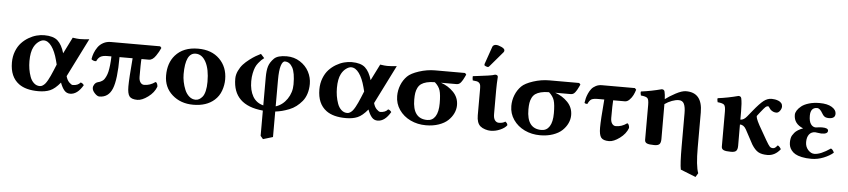

<svg xmlns="http://www.w3.org/2000/svg" viewBox="-49 -996 6834 1547"><g transform="rotate(5 3368.0 -223.0)"><path d="M276.9 -443.8Q350.6 -443.8 386 -411.9Q421.4 -379.9 440.9 -312L506.8 -443.8Q545.4 -438 564 -438Q593.3 -438 641.1 -442.9L484.9 -130.9Q493.2 -99.6 511 -81.8Q528.8 -64 540 -64Q581.5 -64 602.1 -89.8Q618.2 -86.4 628.9 -70.3Q583.5 7.8 524.9 7.8Q496.1 7.8 477.5 -13.9Q459 -35.6 444.3 -75.2Q401.4 -22.9 362.3 -6.6Q323.2 9.8 268.1 9.8Q166 9.8 109.4 -32.2Q36.1 -86.4 36.1 -202.1Q36.1 -251.5 52.2 -293Q68.4 -334.5 93.8 -361.8Q119.1 -389.2 151.4 -408.2Q183.6 -427.2 215.6 -435.5Q247.6 -443.8 276.9 -443.8ZM397 -216.8 388.2 -251Q369.6 -321.8 340.6 -361.8Q311.5 -401.9 276.9 -401.9Q257.8 -401.9 235.1 -385.3Q212.4 -368.7 197.3 -339.8Q175.8 -298.8 175.8 -226.1Q175.8 -193.4 180.9 -161.6Q186 -129.9 197 -99.6Q208 -69.3 228.5 -50.8Q249 -32.2 275.9 -32.2Q288.1 -32.2 299.3 -39.3Q310.5 -46.4 319.6 -57.1Q328.6 -67.9 339.1 -86.7Q349.6 -105.5 357.4 -123L377 -168Z M1214.8 -436 1225.6 -423.8Q1216.3 -403.8 1209.5 -391.4Q1202.6 -378.9 1189.9 -359.9Q1177.2 -340.8 1163.1 -330.8Q1148.9 -320.8 1133.8 -320.8H1073.7Q1073.2 -314 1072.3 -306.2Q1070.8 -290.5 1070.8 -178.2Q1070.8 -147.9 1082.8 -131.6Q1094.7 -115.2 1112.8 -115.2Q1160.6 -115.2 1202.6 -146Q1210.4 -145.5 1215.6 -134.3Q1220.7 -123 1220.7 -109.9Q1203.1 -61.5 1154.8 -25.9Q1106.4 9.8 1068.8 9.8Q1021.5 9.8 1004.6 -12Q987.8 -33.7 987.8 -91.8Q987.8 -154.8 1002 -320.8H896Q896 -139.2 865.7 -64.7Q835.4 9.8 761.7 9.8Q744.6 9.8 723.9 -12.2Q703.1 -34.2 703.1 -55.2Q703.1 -70.3 713.1 -85Q723.1 -99.6 740.7 -104.5Q750.5 -106.9 757.1 -109.4Q763.7 -111.8 773.7 -118.2Q783.7 -124.5 790.3 -133.5Q796.9 -142.6 804.7 -158.9Q812.5 -175.3 817.4 -196.5Q822.3 -217.8 825.9 -249.5Q829.6 -281.2 830.6 -320.8H797.9Q761.2 -320.8 742.2 -309.6Q723.1 -298.3 711.9 -272Q703.6 -269 688.7 -274.4Q673.8 -279.8 672.9 -286.1Q676.3 -310.5 685.8 -335.2Q695.3 -359.9 711.7 -383.3Q728 -406.7 755.1 -421.4Q782.2 -436 815.9 -436Z M1505.4 -401.9Q1422.4 -401.9 1422.4 -229Q1422.4 -199.2 1429 -166.7Q1435.5 -134.3 1448.5 -103.3Q1461.4 -72.3 1484.4 -52.2Q1507.3 -32.2 1536.6 -32.2Q1551.3 -32.2 1564.9 -39.6Q1578.6 -46.9 1591.6 -62.7Q1604.5 -78.6 1612.1 -109.9Q1619.6 -141.1 1619.6 -184.1Q1619.6 -285.6 1588.4 -343.8Q1557.1 -401.9 1505.4 -401.9ZM1282.7 -207Q1282.7 -307.6 1337.4 -370.1Q1401.9 -443.8 1521.5 -443.8Q1630.9 -443.8 1695.3 -379.9Q1759.8 -315.9 1759.8 -215.8Q1759.8 -169.4 1743.4 -124Q1727.1 -78.6 1691.4 -46.9Q1627.9 9.8 1520.5 9.8Q1418.5 9.8 1350.6 -50.5Q1282.7 -110.8 1282.7 -207Z M2312 -224.1Q2312 -318.4 2288.8 -360.1Q2265.6 -401.9 2227.1 -401.9Q2208 -401.9 2196 -364Q2184.1 -326.2 2184.1 -248V-35.2Q2239.7 -52.7 2275.9 -105.5Q2312 -158.2 2312 -224.1ZM2105 236.8 2084 211.9V7.8Q1840.3 -15.1 1840.3 -229Q1840.3 -261.2 1855.2 -292.7Q1870.1 -324.2 1890.6 -346.7Q1911.1 -369.1 1939.5 -390.6Q1967.8 -412.1 1988 -423.8Q2008.3 -435.5 2029.3 -445.8L2058.1 -414.1Q2043.9 -403.3 2035.4 -395.3Q2026.9 -387.2 2012.9 -369.9Q1999 -352.5 1991 -333.7Q1982.9 -314.9 1976.6 -285.2Q1970.2 -255.4 1970.2 -220.2Q1970.2 -147 1998.3 -97.9Q2026.4 -48.8 2084 -34.2V-261.2Q2084 -317.4 2094.5 -351.1Q2105 -384.8 2136.2 -416Q2165 -444.8 2238.3 -444.8Q2298.3 -444.8 2345.9 -414.3Q2393.6 -383.8 2418 -337.2Q2442.4 -290.5 2442.4 -238.8Q2442.4 -195.8 2430.7 -159.4Q2418.9 -123 2397.9 -97.9Q2377 -72.8 2351.8 -53.5Q2326.7 -34.2 2296.1 -22.2Q2265.6 -10.3 2238.8 -3.4Q2211.9 3.4 2184.1 6.8V212.9Z M2763.7 -443.8Q2837.4 -443.8 2872.8 -411.9Q2908.2 -379.9 2927.7 -312L2993.7 -443.8Q3032.2 -438 3050.8 -438Q3080.1 -438 3127.9 -442.9L2971.7 -130.9Q2980 -99.6 2997.8 -81.8Q3015.6 -64 3026.9 -64Q3068.4 -64 3088.9 -89.8Q3105 -86.4 3115.7 -70.3Q3070.3 7.8 3011.7 7.8Q2982.9 7.8 2964.4 -13.9Q2945.8 -35.6 2931.2 -75.2Q2888.2 -22.9 2849.1 -6.6Q2810.1 9.8 2754.9 9.8Q2652.8 9.8 2596.2 -32.2Q2522.9 -86.4 2522.9 -202.1Q2522.9 -251.5 2539.1 -293Q2555.2 -334.5 2580.6 -361.8Q2606 -389.2 2638.2 -408.2Q2670.4 -427.2 2702.4 -435.5Q2734.4 -443.8 2763.7 -443.8ZM2883.8 -216.8 2875 -251Q2856.4 -321.8 2827.4 -361.8Q2798.3 -401.9 2763.7 -401.9Q2744.6 -401.9 2721.9 -385.3Q2699.2 -368.7 2684.1 -339.8Q2662.6 -298.8 2662.6 -226.1Q2662.6 -193.4 2667.7 -161.6Q2672.9 -129.9 2683.8 -99.6Q2694.8 -69.3 2715.3 -50.8Q2735.8 -32.2 2762.7 -32.2Q2774.9 -32.2 2786.1 -39.3Q2797.4 -46.4 2806.4 -57.1Q2815.4 -67.9 2825.9 -86.7Q2836.4 -105.5 2844.2 -123L2863.8 -168Z M3620.6 -340.8H3494.6Q3554.2 -320.8 3596.4 -277.1Q3638.7 -233.4 3638.7 -171.9Q3638.7 -138.2 3623.8 -106.2Q3608.9 -74.2 3580.8 -47.6Q3552.7 -21 3506.3 -4.9Q3460 11.2 3402.8 11.2Q3334.5 11.2 3277.3 -16.1Q3220.2 -43.5 3186 -93Q3151.9 -142.6 3151.9 -204.1Q3151.9 -250 3168.7 -292.5Q3185.5 -335 3216.8 -366.2Q3244.1 -393.6 3308.8 -414.8Q3373.5 -436 3439.5 -436H3680.7L3691.4 -423.8L3681.2 -402.3Q3673.8 -387.2 3669.2 -379.2Q3664.6 -371.1 3656.7 -360.6Q3648.9 -350.1 3640.1 -345.5Q3631.3 -340.8 3620.6 -340.8ZM3409.7 -32.2Q3452.1 -32.2 3475.3 -68.6Q3498.5 -105 3498.5 -174.8Q3498.5 -244.6 3488 -278.3Q3477.5 -312 3444.8 -340.8Q3406.7 -340.8 3379.4 -333.7Q3352.1 -326.7 3335.2 -314.7Q3318.4 -302.7 3308.3 -282.7Q3298.3 -262.7 3294.9 -240.7Q3291.5 -218.8 3291.5 -188Q3291.5 -32.2 3409.7 -32.2Z M3909.7 -683.1Q3927.7 -683.1 3954.1 -670.9Q3980.5 -658.7 3980.5 -645Q3980.5 -635.3 3975.6 -629.9L3871.6 -507.8Q3864.7 -500 3860.4 -500Q3853.5 -500 3842 -504.6Q3830.6 -509.3 3830.6 -514.2Q3830.6 -520 3831.5 -522.9L3881.3 -666Q3884.3 -673.8 3892.3 -678.5Q3900.4 -683.1 3909.7 -683.1ZM3942.4 -127Q3942.4 -92.3 3955.1 -76.2Q3967.8 -60.1 3986.3 -60.1Q4019.5 -60.1 4038.6 -74.2Q4048.3 -66.4 4052.5 -60.5Q4056.6 -54.7 4056.6 -45.9Q4041 -23.9 4003.2 -7.1Q3965.3 9.8 3925.3 9.8Q3905.8 9.8 3881.8 2.4Q3857.9 -4.9 3842.3 -18.1Q3812.5 -43.9 3812.5 -105V-314Q3812.5 -336.4 3810.3 -348.1Q3808.1 -359.9 3800 -367.4Q3792 -375 3781 -377.4Q3770 -379.9 3747.6 -381.8Q3746.1 -386.7 3745.1 -398.9Q3744.1 -411.1 3745.6 -416Q3759.3 -418 3786.9 -421.1Q3814.5 -424.3 3830.6 -426.8L3867.7 -431.6Q3887.7 -434.6 3901.4 -437.5Q3915 -440.4 3923.3 -443.8Q3946.3 -443.8 3946.3 -426.8Q3942.4 -371.1 3942.4 -321.3Z M4543.9 -340.8H4418Q4477.5 -320.8 4519.8 -277.1Q4562 -233.4 4562 -171.9Q4562 -138.2 4547.1 -106.2Q4532.2 -74.2 4504.2 -47.6Q4476.1 -21 4429.7 -4.9Q4383.3 11.2 4326.2 11.2Q4257.8 11.2 4200.7 -16.1Q4143.6 -43.5 4109.4 -93Q4075.2 -142.6 4075.2 -204.1Q4075.2 -250 4092 -292.5Q4108.9 -335 4140.1 -366.2Q4167.5 -393.6 4232.2 -414.8Q4296.9 -436 4362.8 -436H4604L4614.7 -423.8L4604.5 -402.3Q4597.2 -387.2 4592.5 -379.2Q4587.9 -371.1 4580.1 -360.6Q4572.3 -350.1 4563.5 -345.5Q4554.7 -340.8 4543.9 -340.8ZM4333 -32.2Q4375.5 -32.2 4398.7 -68.6Q4421.9 -105 4421.9 -174.8Q4421.9 -244.6 4411.4 -278.3Q4400.9 -312 4368.2 -340.8Q4330.1 -340.8 4302.7 -333.7Q4275.4 -326.7 4258.5 -314.7Q4241.7 -302.7 4231.7 -282.7Q4221.7 -262.7 4218.3 -240.7Q4214.8 -218.8 4214.8 -188Q4214.8 -32.2 4333 -32.2Z M4816.9 -320.8H4767.6Q4729.5 -320.8 4713.9 -312.5Q4698.2 -304.2 4683.6 -272.9Q4666 -272.9 4660.6 -280.8Q4663.1 -299.3 4667.5 -317.4Q4671.9 -335.4 4681.6 -357.4Q4691.4 -379.4 4704.6 -395.8Q4717.8 -412.1 4739.5 -423.1Q4761.2 -434.1 4787.6 -434.1H5054.7L5065.9 -421.9Q5059.1 -398.9 5048.8 -377.9Q5038.6 -356.9 5020.8 -338.9Q5002.9 -320.8 4983.9 -320.8H4888.7Q4885.7 -284.7 4885.7 -178.2Q4885.7 -147.9 4897.7 -131.6Q4909.7 -115.2 4927.7 -115.2Q4975.6 -115.2 5017.6 -146Q5025.4 -145.5 5030.5 -134.3Q5035.6 -123 5035.6 -109.9Q5018.1 -61.5 4969.7 -25.9Q4921.4 9.8 4883.8 9.8Q4836.4 9.8 4819.6 -12Q4802.7 -33.7 4802.7 -91.8Q4802.7 -154.8 4816.9 -320.8Z M5303.2 -43.5Q5303.2 -15.6 5292.5 -2.9Q5281.7 9.8 5250.5 9.8Q5207.5 9.8 5190.2 2Q5172.9 -5.9 5172.9 -25.9V-309.1Q5172.9 -351.1 5161.4 -363Q5149.9 -375 5107.9 -378.9Q5101.6 -401.4 5105.5 -411.1Q5186.5 -421.4 5271.5 -443.8Q5291 -443.8 5294.9 -426.8Q5300.3 -405.3 5302.2 -366.2Q5335 -391.6 5384.5 -418Q5434.1 -444.3 5465.8 -444.8Q5533.2 -445.8 5566.9 -405.8Q5600.6 -365.7 5600.6 -284.2V0Q5600.6 147 5622.6 205.1L5603.5 236.8L5480.5 188Q5470.7 142.6 5470.7 0V-267.1Q5470.7 -316.9 5458.5 -342.5Q5446.3 -368.2 5415.5 -368.2Q5390.6 -368.2 5360.1 -356.7Q5329.6 -345.2 5302.7 -326.2V-321.3Z M5923.8 -43.5Q5923.8 -15.6 5913.1 -2.9Q5902.3 9.8 5871.1 9.8Q5828.1 9.8 5810.8 2Q5793.5 -5.9 5793.5 -25.9V-309.1Q5793.5 -351.1 5782 -363Q5770.5 -375 5728.5 -378.9Q5722.2 -401.4 5726.1 -411.1Q5807.1 -421.4 5892.1 -443.8Q5911.6 -443.8 5915.5 -426.8Q5923.3 -391.6 5923.3 -321.3V-254.9Q5950.7 -254.9 5975.1 -285.2L6013.2 -332Q6065.9 -397 6096.4 -420.4Q6127 -443.8 6160.2 -443.8Q6173.3 -443.8 6187.3 -441.4Q6201.2 -439 6215.6 -433.3Q6230 -427.7 6239.3 -416.3Q6248.5 -404.8 6248.5 -389.2Q6248.5 -372.1 6235.8 -354.2Q6223.1 -336.4 6206.5 -336.4Q6181.6 -336.4 6160.2 -355Q6156.7 -358.4 6151.9 -365.5Q6147 -372.6 6143.3 -377.2Q6139.6 -381.8 6137.2 -381.8Q6125.5 -381.8 6116 -373.3Q6106.4 -364.7 6078.1 -329.1L6054.2 -298.3Q6045.4 -287.6 6080.1 -223.1L6146.5 -106.9Q6168 -69.8 6178 -59.3Q6188 -48.8 6204.1 -48.8Q6214.4 -48.8 6221.7 -54.2Q6229 -59.6 6241.2 -74.2Q6248.5 -72.8 6257.3 -62.7Q6266.1 -52.7 6268.6 -45.4Q6225.1 9.8 6164.6 9.8Q6117.7 9.8 6090.3 -5.9Q6063 -21.5 6037.1 -63L5974.1 -180.2Q5954.6 -215.8 5923.3 -215.8Z M6466.8 -121.1Q6466.8 -84 6489.7 -58.1Q6512.7 -32.2 6541 -32.2Q6591.3 -32.2 6670.9 -86.9Q6687.5 -79.1 6696.8 -55.2Q6667.5 -29.3 6619.1 -9.8Q6570.8 9.8 6520 9.8Q6475.6 9.8 6442.1 2.4Q6408.7 -4.9 6389.2 -16.4Q6369.6 -27.8 6357.4 -44.2Q6345.2 -60.5 6341.1 -75.7Q6336.9 -90.8 6336.9 -107.9Q6336.9 -116.7 6337.4 -122.8Q6337.9 -128.9 6340.3 -141.4Q6342.8 -153.8 6349.1 -164.3Q6355.5 -174.8 6365.2 -186.8Q6375 -198.7 6392.6 -209.7Q6410.2 -220.7 6433.1 -229Q6356.9 -259.3 6356.9 -332Q6356.9 -348.6 6368.4 -367.2Q6379.9 -385.7 6401.9 -403.3Q6423.8 -420.9 6462.2 -432.4Q6500.5 -443.8 6547.9 -443.8Q6611.3 -443.8 6647.2 -421.9Q6683.1 -399.9 6683.1 -369.1Q6683.1 -347.2 6668.9 -338.1Q6654.8 -329.1 6635.7 -329.1Q6609.9 -329.1 6597.4 -337.6Q6585 -346.2 6576.2 -362.8Q6554.2 -401.9 6531.7 -401.9Q6478 -401.9 6478 -335Q6478 -290.5 6493.7 -267.8Q6509.3 -245.1 6534.2 -245.1Q6537.1 -246.1 6542 -246.1Q6568.4 -250 6585 -250Q6634.8 -250 6634.8 -227.1Q6634.8 -200.2 6584 -200.2Q6581.5 -200.2 6577.1 -200.7L6566.4 -202.1Q6560.5 -202.6 6557.1 -203.1Q6540 -206.1 6533.2 -206.1Q6502 -206.1 6484.4 -183.8Q6466.8 -161.6 6466.8 -121.1Z"/></g></svg>

Font: Linux Libertine G
Style: Bold
Weight: 700
Designer: Philipp H. Poll
Foundry: Philipp H. Poll
Version: Version 5.0.3